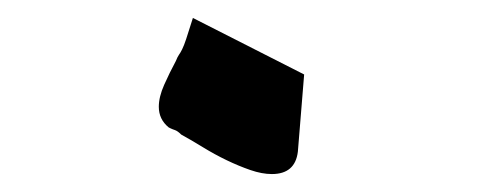

<svg xmlns="http://www.w3.org/2000/svg" viewBox="-20 -451 540 214"><path d="M168 -309Q157 -318 157 -332Q157 -343 163 -356.5Q169 -370 176 -383Q178 -388 179.5 -390Q181 -392 183 -396Q185 -400 187.5 -407.5Q190 -415 195 -431L319 -368L312 -282Q309 -257 283 -257Q272 -257 259 -261.5Q246 -266 232.5 -272.5Q219 -279 206 -287Q193 -295 182 -301Q178 -305 175 -306Q172 -307 170 -308Z"/></svg>

Font: New Athena Unicode
Style: Bold
Weight: 700
Designer: J. Rusten 1997; rev. by R. Hancock 2001, 2002, rev. by D. Mastronarde 2002-2021
Foundry: Society for Classical Studies (formerly American Philological Association)
Version: Version 5.008